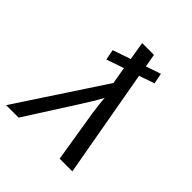

<svg xmlns="http://www.w3.org/2000/svg" viewBox="-197 -859 993 993"><g transform="rotate(45 300.0 -362.5)"><path d="M467.3 -622.6 383.3 -593.3 488.8 0H396L350.1 -282.7Q347.7 -295.9 343.5 -331.1Q339.4 -366.2 338.4 -387.2Q328.6 -368.7 312.5 -341.1Q296.4 -313.5 95.7 0H4.4L315.9 -473.6L299.8 -566.4L204.1 -533.2L192.9 -590.8L291.5 -624.5L274.9 -724.6H361.3L374 -652.8L456.1 -680.7Z"/></g></svg>

Font: Liberation Mono
Style: Italic
Weight: 400
Italic angle: -12°
Monospace: yes
Designer: Steve Matteson
Foundry: Ascender Corporation
Version: Version 2.1.5